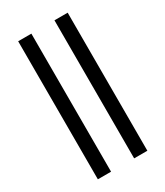

<svg xmlns="http://www.w3.org/2000/svg" viewBox="-205 -916 862 1001"><g transform="rotate(-30 226.5 -415.5)"><path d="M77.5 0V-831H157V0ZM296 0V-831H375.5V0Z"/></g></svg>

Font: Merriweather 28pt Light
Style: Regular
Weight: 300
Version: Version 2.100